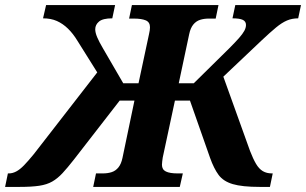

<svg xmlns="http://www.w3.org/2000/svg" viewBox="-80 -734 1202 754"><path d="M-60 0 -49 -53H-45Q-31 -53 -16.5 -60.5Q-2 -68 14.5 -85Q31 -102 53 -129L320 -473L318 -424L224 -574Q207 -602 187 -621.5Q167 -641 143.5 -651.5Q120 -662 89 -662L101 -714H372L361 -662Q324 -662 309 -649.5Q294 -637 294 -619Q294 -606 301.5 -588Q309 -570 325 -543L404 -407H464L505 -599Q507 -607 508 -614.5Q509 -622 509 -627Q509 -647 492.5 -654Q476 -661 446 -661H427L438 -714H778L767 -661H739Q721 -661 705.5 -656Q690 -651 679 -637.5Q668 -624 663 -600L622 -407H681L819 -543Q844 -568 858.5 -584.5Q873 -601 879.5 -613Q886 -625 886 -636Q886 -650 873.5 -656Q861 -662 833 -662L844 -714H1102L1091 -662Q1067 -662 1047 -653.5Q1027 -645 1004 -626Q981 -607 946 -574L775 -412L787 -461L902 -141Q914 -110 925.5 -90.5Q937 -71 952 -62Q967 -53 988 -53H991L980 0H940Q871 0 834 -11Q797 -22 778.5 -47Q760 -72 745 -114L666 -339H607L559 -115Q558 -108 557 -100Q556 -92 556 -87Q556 -68 571.5 -60.5Q587 -53 617 -53H638L626 0H286L297 -53H324Q343 -53 358.5 -58Q374 -63 385 -76.5Q396 -90 401 -114L448 -339H390L210 -107Q185 -75 165.5 -54Q146 -33 125 -21Q104 -9 74 -4.5Q44 0 -3 0Z"/></svg>

Font: Noto Serif
Style: Italic
Weight: 400
Italic angle: -12°
Designer: Monotype Design Team
Foundry: Monotype Imaging Inc.
Version: Version 2.013